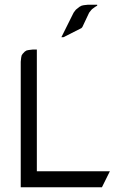

<svg xmlns="http://www.w3.org/2000/svg" viewBox="-20 -794 532 814"><path d="M67.9 0V-532.2L69.8 -549.8L71.8 -559.1L76.2 -565.9L85 -575.2L92.8 -580.1L102.1 -582L119.1 -584H136.2V-67.9H445.8L412.1 0ZM240.2 -636.2 292 -740.2 300.8 -752 305.2 -755.9 316.9 -765.1 326.2 -770 335 -772 352.1 -773.9H392.1V-770L383.8 -765.1L371.1 -755.9L367.2 -752L357.9 -740.2L329.1 -679.2L325.2 -674.8L249 -636.2Z"/></svg>

Font: Petahja
Style: Regular
Weight: 400
Designer: T. Christopher White
Version: Version 1.1